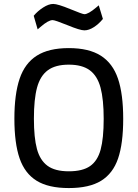

<svg xmlns="http://www.w3.org/2000/svg" viewBox="-20 -943 698 974"><path d="M53 0ZM53 -341Q53 -465 79.5 -543.5Q106 -622 166.5 -660.5Q227 -699 329 -699Q431 -699 491.5 -660.5Q552 -622 578.5 -544Q605 -466 605 -340Q605 -215 579 -139Q553 -63 493 -26Q433 11 329 11Q226 11 166 -26Q106 -63 79.5 -139.5Q53 -216 53 -341ZM506 -340Q506 -439 490 -498.5Q474 -558 435.5 -586.5Q397 -615 329 -615Q261 -615 222.5 -586.5Q184 -558 168 -499Q152 -440 152 -341Q152 -244 167.5 -187Q183 -130 221 -102Q259 -74 329 -74Q399 -74 437 -100.5Q475 -127 490.5 -184Q506 -241 506 -340ZM323 -815Q259 -841 247 -841Q225 -841 185 -806L171 -794L151 -863Q171 -887 199 -905Q227 -923 250 -923Q273 -923 336 -897Q399 -871 408 -871Q428 -871 468 -905L481 -916L502 -847Q482 -822 456.5 -805.5Q431 -789 408 -789Q386 -789 323 -815Z"/></svg>

Font: Cairo SemiBold
Style: Regular
Weight: 600
Designer: Mohamed Gaber, the designers of Titillium
Foundry: Kief Type Foundry
Version: Version 2.009; ttfautohint (v1.5.33-1714) -l 8 -r 50 -G 200 